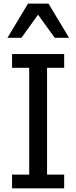

<svg xmlns="http://www.w3.org/2000/svg" viewBox="-20 -1020 413 1040"><path d="M354 -815.4H276.4L186 -940.4L96.2 -815.4H20.5L131.8 -1000.5H242.7ZM327.6 0H45.4V-74.2H138.2V-652.8H45.4V-727.1H327.6V-652.8H234.9V-74.2H327.6Z"/></svg>

Font: SG Kara Bold
Style: Regular
Weight: 400
Designer: Damoon Khanjanzadeh
Version: Version 1.000